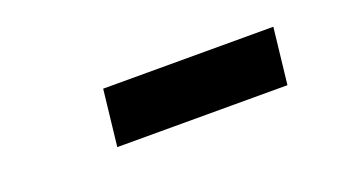

<svg xmlns="http://www.w3.org/2000/svg" viewBox="-27 -807 539 306"><g transform="rotate(-20 242.0 -653.5)"><path d="M147.9 -700.7H436.5L425.8 -605.5H137.2Z"/></g></svg>

Font: Proza Libre
Style: SemiBold Italic
Weight: 600
Designer: Jasper de Waard
Foundry: Jasper de Waard
Version: Version 1.000; ttfautohint (v1.4.1.8-43bc)